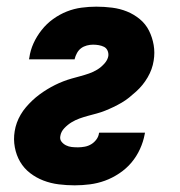

<svg xmlns="http://www.w3.org/2000/svg" viewBox="-20 -548 540 576"><path d="M204 8Q180 8 156 5Q132 2 110 -6.5Q88 -15 70 -29Q52 -43 40.5 -62.5Q29 -82 24.5 -106Q20 -130 24 -154Q26 -167 30.5 -179.5Q35 -192 42 -204Q49 -216 58 -226.5Q67 -237 77 -246.5Q87 -256 98.5 -264.5Q110 -273 121.5 -280Q133 -287 145 -293Q157 -299 170 -304Q183 -309 195.5 -312.5Q208 -316 221 -319.5Q234 -323 247 -327.5Q260 -332 271.5 -339Q283 -346 293 -357Q303 -368 305 -380Q306 -389 302.5 -396.5Q299 -404 292 -407.5Q285 -411 276.5 -412.5Q268 -414 259 -414Q250 -414 240.5 -411.5Q231 -409 223.5 -403.5Q216 -398 211 -389Q206 -380 204 -371V-370H67L68 -375Q71 -397 80.5 -418Q90 -439 105 -458Q120 -477 139.5 -491Q159 -505 180.5 -513.5Q202 -522 224.5 -525Q247 -528 269 -528Q293 -528 316.5 -525Q340 -522 361 -513.5Q382 -505 399.5 -490.5Q417 -476 427 -456Q437 -436 441 -413Q445 -390 441 -366Q439 -353 434.5 -340.5Q430 -328 423 -316Q416 -304 407.5 -293.5Q399 -283 388.5 -273.5Q378 -264 367.5 -255.5Q357 -247 345 -240Q333 -233 320.5 -227Q308 -221 295.5 -216Q283 -211 270 -207.5Q257 -204 244 -200.5Q231 -197 218.5 -192.5Q206 -188 194.5 -181Q183 -174 173 -163.5Q163 -153 161 -140Q159 -130 164.5 -123Q170 -116 178 -112Q186 -108 195 -107Q204 -106 214 -106Q224 -106 234.5 -108Q245 -110 254 -115.5Q263 -121 269.5 -130Q276 -139 277 -149L278 -150H415L414 -145Q410 -123 400 -101Q390 -79 374.5 -60.5Q359 -42 338 -28Q317 -14 295 -6Q273 2 250 5Q227 8 204 8Z"/></svg>

Font: Iosevka Term Curly Hv Obl
Style: Regular
Weight: 900
Italic angle: -9°
Designer: Belleve Invis
Foundry: Belleve Invis
Version: Version 32.3.0